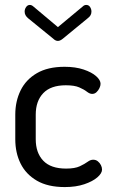

<svg xmlns="http://www.w3.org/2000/svg" viewBox="-20 -751 458 779"><path d="M243 8Q174 8 129.5 -18Q85 -44 63.5 -87.5Q42 -131 42 -186V-286Q42 -340 63.5 -384Q85 -428 129.5 -454Q174 -480 242 -480Q286 -480 319 -469Q352 -458 370 -442Q388 -426 388 -411Q388 -403 383.5 -393.5Q379 -384 371.5 -377Q364 -370 354 -370Q344 -370 332.5 -379Q321 -388 301.5 -396.5Q282 -405 247 -405Q186 -405 155.5 -373Q125 -341 125 -286V-186Q125 -131 155.5 -99Q186 -67 248 -67Q284 -67 304 -76.5Q324 -86 335.5 -94.5Q347 -103 358 -103Q369 -103 377 -96.5Q385 -90 389.5 -81Q394 -72 394 -63Q394 -48 375 -31.5Q356 -15 322 -3.5Q288 8 243 8ZM215 -585Q205 -585 196 -594L94 -677Q87 -683 83.5 -689.5Q80 -696 80 -704Q80 -714 86 -722.5Q92 -731 101 -731Q108 -731 115 -725L215 -641L316 -725Q322 -731 330 -731Q340 -731 345.5 -722.5Q351 -714 351 -704Q351 -696 347.5 -689.5Q344 -683 336 -677L235 -594Q224 -585 215 -585Z"/></svg>

Font: Dosis Medium
Style: Regular
Weight: 500
Designer: EdgarTolentino, PabloImpallari, IginoMarini
Foundry: EdgarTolentino, PabloImpallari, IginoMarini
Version: Version 3.001; ttfautohint (v1.8.2)